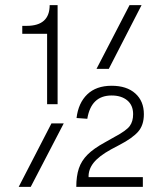

<svg xmlns="http://www.w3.org/2000/svg" viewBox="-20 -730 640 750"><path d="M164 -323V-598H67V-629H84Q174 -629 174 -710H205V-323ZM357 -461 486 -710H533L405 -461ZM53 0 181 -248H229L100 0ZM278 0Q278 -42 288 -72Q298 -102 322 -126Q346 -150 390 -174L429 -196Q474 -220 487 -238Q500 -256 500 -284Q500 -319 477 -338Q454 -357 416 -357Q336 -357 321 -266L279 -269Q286 -328 321 -361.5Q356 -395 416 -395Q475 -395 508.5 -365Q542 -335 542 -284Q542 -241 519.5 -215.5Q497 -190 447 -164L413 -146Q366 -120 345.5 -94Q325 -68 326 -38H538V0Z"/></svg>

Font: Geist Mono UltraLight
Style: Regular
Weight: 200
Monospace: yes
Designer: Basement.studio, Andrés Briganti, Mateo Zaragoza
Foundry: Basement.studio, Vercel, Andrés Briganti, Guido Ferreyra, Mateo Zaragoza
Version: Version 1.400; ttfautohint (v1.8.4.7-5d5b)